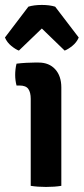

<svg xmlns="http://www.w3.org/2000/svg" viewBox="-36 -753 339 778"><path d="M212.5 0Q185.5 4.5 150.5 4.5Q116 4.5 88.5 0V-352.5Q88.5 -378.5 78.8 -392.5Q69 -406.5 43 -406.5H31Q25.5 -427.5 25.5 -449.5Q25.5 -460.5 26.8 -472Q28 -483.5 31 -495Q51 -497.5 70.8 -498.5Q90.5 -499.5 103.5 -499.5H120.5Q163 -499.5 187.8 -472.2Q212.5 -445 212.5 -398.5ZM187.5 -726 283 -601Q274.5 -581 257 -567Q239.5 -553 226 -548L133.5 -637.5L40.5 -548Q27 -553 9.8 -567Q-7.5 -581 -16 -601L79 -726Q102.5 -733 133.5 -733Q164.5 -733 187.5 -726Z"/></svg>

Font: Signika Negative Light SemiBold
Style: Regular
Weight: 600
Version: Version 2.001